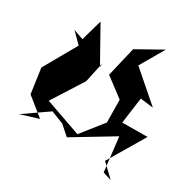

<svg xmlns="http://www.w3.org/2000/svg" viewBox="-134 -727 955 996"><g transform="rotate(20 343.5 -229.5)"><path d="M141 -520 189 -451 46 -278 41 -128 131 -25 20 -11 178 -84 247 -42 294 17 548 -81 536 123 584 148 522 64 687 -128 538 -153 586 -303 661 -280 515 -460 621 -586 461 -530 389 -363 485 -260 463 -126 340 -17 141 -129 289 -291 337 -409 331 -384 253 -607 196 -489Z"/></g></svg>

Font: Asimov Silicon
Style: Regular
Weight: 400
Designer: Google
Version: Version 2.000980; 2014